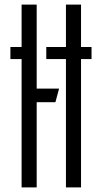

<svg xmlns="http://www.w3.org/2000/svg" viewBox="-20 -820 470 840"><path d="M74.5 0V-561.5H25.5V-614.5H74.5V-800H140.5V-432.5H238.5L222.5 -373H140.5V0ZM268.5 0V-561.5H182.5V-614.5H268.5V-800H334.5V-614.5H380.5V-561.5H334.5V0Z"/></svg>

Font: Big Shoulders Stencil Display
Style: Regular
Weight: 400
Designer: Patric King
Foundry: XO Type Co
Version: Version 1.000